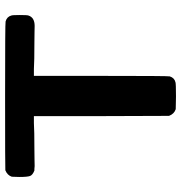

<svg xmlns="http://www.w3.org/2000/svg" viewBox="2 -730 728 773"><g transform="rotate(-90 366.5 -344.0)"><path d="M67 -687Q70 -688 366 -688Q661 -688 666 -686Q685 -681 690 -663Q692 -658 692 -629Q692 -599 690 -594Q682 -569 648 -569Q645 -569 623.5 -569.5Q602 -570 581 -570Q505 -570 475 -572H447V-302Q447 -31 445 -25Q439 -6 421 -2Q416 0 364 0L313 -1Q294 -7 286 -28L285 -300V-572H257Q227 -570 151 -570Q130 -570 108.5 -569.5Q87 -569 84 -569Q77 -569 72 -570H66Q48 -577 44 -587.5Q40 -598 40 -631L41 -661Q47 -679 67 -687Z"/></g></svg>

Font: KaTeX_SansSerif
Style: Bold
Weight: 700
Version: Version 1.1; ttfautohint (v1.3)